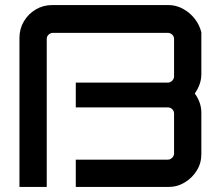

<svg xmlns="http://www.w3.org/2000/svg" viewBox="-20 -740 873 760"><path d="M57 0V-590Q57 -626 74.5 -655.5Q92 -685 121.5 -702.5Q151 -720 187 -720H647Q677 -720 704.5 -705Q732 -690 751 -665.5Q770 -641 777 -612V-446Q777 -407 751 -370Q777 -334 777 -294V-130Q777 -94 759 -65Q741 -36 711.5 -18Q682 0 647 0H280V-108H644Q654 -108 661.5 -115.5Q669 -123 669 -133V-291Q669 -301 661.5 -308Q654 -315 644 -315H280V-413H644Q654 -413 661.5 -420.5Q669 -428 669 -438V-586Q669 -596 661.5 -603Q654 -610 644 -610H190Q180 -610 172.5 -603Q165 -596 165 -586V0Z"/></svg>

Font: Orbitron Medium
Style: Regular
Weight: 500
Designer: Matt McInerney
Foundry: The League of Moveable Type
Version: Version 2.001